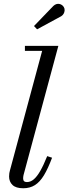

<svg xmlns="http://www.w3.org/2000/svg" viewBox="-20 -995 365 1025"><path d="M104 10Q65 10 46.8 -7.5Q28.5 -25 28.5 -53Q28.5 -63 29.8 -70.8Q31 -78.5 33 -85L205 -723.5H113V-750H291.5L105.5 -60Q104.5 -55.5 104 -50.8Q103.5 -46 103.5 -42.5Q103.5 -23 123.5 -23Q143 -23 160.2 -37.5Q177.5 -52 195 -82.5Q212.5 -113 232 -161.5L258 -153Q236.5 -95.5 214.8 -59.5Q193 -23.5 166.5 -6.8Q140 10 104 10ZM178 -838.5 161.5 -856 264.5 -963Q272.5 -970.5 280.8 -973Q289 -975.5 296.8 -974Q304.5 -972.5 310.8 -968Q317 -963.5 320.5 -957.5Q325.5 -949.5 325 -939.8Q324.5 -930 319.8 -921.8Q315 -913.5 307 -908.5Z"/></svg>

Font: Bodoni Moda 9pt
Style: Italic
Weight: 400
Italic angle: -13°
Designer: Owen Earl
Foundry: indestructible type
Version: Version 2.005